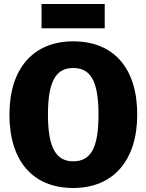

<svg xmlns="http://www.w3.org/2000/svg" viewBox="-20 -919 730 957"><path d="M502 -778V-899H187V-778ZM345 -713C143 -713 27 -574 27 -348C27 -117 143 18 345 18C547 18 664 -122 664 -348C664 -579 547 -713 345 -713ZM345 -580C431 -580 471 -516 471 -348C471 -180 432 -115 345 -115C261 -115 219 -180 219 -348C219 -516 260 -580 345 -580Z"/></svg>

Font: Fira Sans ExtraBold
Style: Regular
Weight: 800
Designer: bBox Type GmbH & Carrois Corporate GbR & Edenspiekermann AG
Foundry: bBox Type GmbH & Carrois Corporate GbR & Edenspiekermann AG
Version: Version 4.300;PS 004.300;hotconv 1.0.88;makeotf.lib2.5.64775